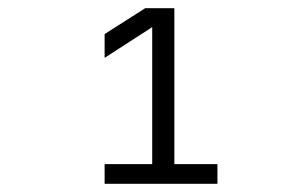

<svg xmlns="http://www.w3.org/2000/svg" viewBox="-20 -928 740 468"><path d="M235 -480V-528H351V-893L376 -878L235 -787V-845L334 -908H405V-528H510V-480Z"/></svg>

Font: Martian Mono SemiExpanded ExtraLight
Style: Regular
Weight: 250
Monospace: yes
Version: Version 0.930